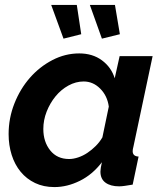

<svg xmlns="http://www.w3.org/2000/svg" viewBox="-20 -750 664 780"><path d="M201 10Q157 10 122.5 -6.5Q88 -23 64 -52Q40 -81 27.5 -120.5Q15 -160 15 -205Q15 -270 38.5 -329.5Q62 -389 101.5 -434Q141 -479 193 -506Q245 -533 302 -533Q356 -533 394 -505Q432 -477 446 -432L466 -522H600L522 -154Q519 -143 519 -136Q519 -115 543 -114L519 0Q501 3 487.5 5Q474 7 464 7Q429 7 408.5 -8Q388 -23 388 -53Q388 -65 394 -91Q356 -41 304.5 -15.5Q253 10 201 10ZM261 -104Q278 -104 297.5 -110.5Q317 -117 335 -129Q353 -141 369 -157Q385 -173 396 -192L422 -317Q416 -361 387 -390Q358 -419 320 -419Q288 -419 258 -402.5Q228 -386 205.5 -358.5Q183 -331 169.5 -296.5Q156 -262 156 -226Q156 -174 184 -139Q212 -104 261 -104ZM345 -730H447L467 -611L394 -593ZM188 -730H292L310 -611L238 -593Z"/></svg>

Font: PTCRaleway
Style: Bold Italic
Weight: 700
Italic angle: -12°
Designer: Matt McInerney, Pablo Impallari, Rodrigo Fuenzalida
Foundry: Matt McInerney, Pablo Impallari, Rodrigo Fuenzalida
Version: Version 3.000g; ttfautohint (v1.5) -l 8 -r 28 -G 28 -x 14 -D